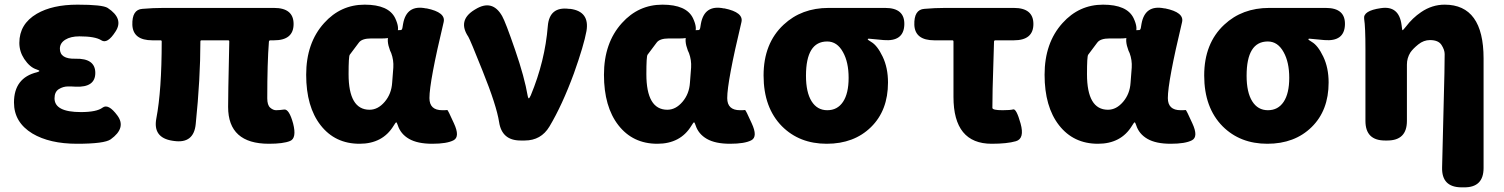

<svg xmlns="http://www.w3.org/2000/svg" viewBox="-20 -603 6454 824"><path d="M119 -30Q40 -78 40 -163Q40 -269 139 -293Q149 -296 149 -298.5Q149 -301 137 -305Q108 -314 84 -350Q63 -382 63 -419Q63 -500 138 -544Q205 -583 312.5 -583Q420 -583 442 -569Q512 -523 476 -468Q441 -413 415 -430Q389 -447 321 -447Q283 -447 260 -432.5Q237 -418 237 -394Q237 -349 304 -351Q389 -353 389 -290Q389 -227 304 -231Q293 -232 272 -232Q251 -232 232.5 -220.5Q214 -209 214 -181Q214 -122 327 -122Q395 -122 420 -141Q445 -160 484 -107Q523 -54 455 -5Q428 14 310.5 14Q193 14 119 -30Z M1134 14Q959 14 959 -144Q959 -187 960 -230L964 -425Q964 -430 959 -430H845Q840 -430 840 -425Q840 -266 820 -71Q812 14 727 2L720 1Q635 -12 651 -95Q674 -215 674 -425Q674 -430 669 -430H634Q551 -430 548 -496Q546 -562 591 -565Q637 -569 681 -569H1156Q1240 -569 1240 -500Q1240 -430 1156 -430H1141Q1134 -430 1134 -423Q1127 -333 1127 -181Q1127 -152 1139.5 -141Q1152 -130 1165 -130Q1178 -130 1200 -133Q1221 -135 1238 -73Q1254 -10 1225 2Q1196 14 1134 14Z M1523 14Q1418 14 1356 -65.5Q1294 -145 1294 -282Q1294 -419 1371 -504Q1442 -583 1545 -583Q1648 -583 1676 -525Q1717 -438 1621 -438H1573Q1533 -438 1520 -420Q1507 -402 1481 -368Q1476 -361 1476 -285Q1476 -132 1566 -132Q1602 -132 1631 -166Q1660 -200 1663 -248L1668 -313Q1670 -345 1659 -375L1654 -386Q1621 -474 1700 -474Q1705 -474 1707 -483L1710 -501Q1725 -584 1808 -567H1811Q1894 -550 1884 -508Q1823 -253 1823 -182Q1823 -130 1878 -130Q1897 -130 1899.5 -131Q1902 -132 1928 -74Q1955 -16 1926.5 -1Q1898 14 1835 14Q1772 14 1735.5 -7Q1699 -28 1687 -66Q1683 -78 1680.5 -78Q1678 -78 1669 -63Q1622 14 1523 14Z M2214 0Q2134 0 2122 -79Q2111 -150 2051 -299Q1998 -432 1990 -445Q1943 -515 2015 -560L2020 -563Q2093 -608 2135 -534Q2149 -510 2191 -388Q2231 -272 2245 -190Q2247 -181 2249.5 -181Q2252 -181 2258 -194Q2319 -341 2331 -491Q2338 -576 2422 -565H2427Q2511 -554 2497 -470Q2486 -409 2443 -288Q2393 -152 2338 -60Q2302 0 2232 0Z M2801 14Q2696 14 2634 -65.5Q2572 -145 2572 -282Q2572 -419 2649 -504Q2720 -583 2823 -583Q2926 -583 2954 -525Q2995 -438 2899 -438H2851Q2811 -438 2798 -420Q2785 -402 2759 -368Q2754 -361 2754 -285Q2754 -132 2844 -132Q2880 -132 2909 -166Q2938 -200 2941 -248L2946 -313Q2948 -345 2937 -375L2932 -386Q2899 -474 2978 -474Q2983 -474 2985 -483L2988 -501Q3003 -584 3086 -567H3089Q3172 -550 3162 -508Q3101 -253 3101 -182Q3101 -130 3156 -130Q3175 -130 3177.5 -131Q3180 -132 3206 -74Q3233 -16 3204.5 -1Q3176 14 3113 14Q3050 14 3013.5 -7Q2977 -28 2965 -66Q2961 -78 2958.5 -78Q2956 -78 2947 -63Q2900 14 2801 14Z M3336 -61Q3257 -141 3257 -279Q3257 -417 3343 -497Q3420 -569 3536 -569H3779Q3864 -569 3861 -496Q3858 -424 3773 -431L3709 -437Q3704 -437 3704 -434.5Q3704 -432 3719 -423Q3745 -408 3768 -360Q3791 -312 3791 -249Q3791 -129 3718 -57.5Q3645 14 3528 14Q3411 14 3336 -61ZM3598 -379Q3573 -425 3530 -425Q3439 -425 3439 -278Q3439 -207 3463 -168.5Q3487 -130 3530.5 -130Q3574 -130 3598 -166Q3622 -202 3622 -269Q3622 -336 3598 -379Z M4236 14Q4072 14 4072 -187V-425Q4072 -430 4067 -430H3990Q3907 -430 3904 -496Q3902 -562 3947 -565Q3992 -569 4036 -569H4331Q4415 -569 4415 -500Q4415 -430 4331 -430H4252Q4246 -430 4246 -424L4240 -222Q4239 -181 4239 -140Q4239 -130 4283 -130Q4315 -130 4328.5 -133.5Q4342 -137 4360 -73Q4378 -8 4340 3Q4302 14 4236 14Z M4692 14Q4587 14 4525 -65.5Q4463 -145 4463 -282Q4463 -419 4540 -504Q4611 -583 4714 -583Q4817 -583 4845 -525Q4886 -438 4790 -438H4742Q4702 -438 4689 -420Q4676 -402 4650 -368Q4645 -361 4645 -285Q4645 -132 4735 -132Q4771 -132 4800 -166Q4829 -200 4832 -248L4837 -313Q4839 -345 4828 -375L4823 -386Q4790 -474 4869 -474Q4874 -474 4876 -483L4879 -501Q4894 -584 4977 -567H4980Q5063 -550 5053 -508Q4992 -253 4992 -182Q4992 -130 5047 -130Q5066 -130 5068.5 -131Q5071 -132 5097 -74Q5124 -16 5095.5 -1Q5067 14 5004 14Q4941 14 4904.5 -7Q4868 -28 4856 -66Q4852 -78 4849.5 -78Q4847 -78 4838 -63Q4791 14 4692 14Z M5227 -61Q5148 -141 5148 -279Q5148 -417 5234 -497Q5311 -569 5427 -569H5670Q5755 -569 5752 -496Q5749 -424 5664 -431L5600 -437Q5595 -437 5595 -434.5Q5595 -432 5610 -423Q5636 -408 5659 -360Q5682 -312 5682 -249Q5682 -129 5609 -57.5Q5536 14 5419 14Q5302 14 5227 -61ZM5489 -379Q5464 -425 5421 -425Q5330 -425 5330 -278Q5330 -207 5354 -168.5Q5378 -130 5421.5 -130Q5465 -130 5489 -166Q5513 -202 5513 -269Q5513 -336 5489 -379Z M6251 201Q6167 200 6169 116L6179 -289Q6180 -330 6180 -371Q6180 -389 6166.5 -410Q6153 -431 6117 -431Q6090 -431 6067 -412.5Q6044 -394 6033 -378Q6018 -354 6018 -326V-84Q6018 0 5934 0H5924Q5840 0 5840 -84V-392Q5840 -487 5834.5 -522Q5829 -557 5906 -568Q5984 -580 5995 -496L5997 -481Q5998 -473 5999.5 -473Q6001 -473 6014 -489Q6042 -526 6079 -551Q6126 -583 6180 -583Q6347 -583 6347 -352V118Q6347 202 6263 201Z"/></svg>

Font: Resource Han Rounded JP Heavy
Style: Regular
Weight: 900
Designer: Cyano Hao (round all glyphs); Ryoko NISHIZUKA 西塚涼子 (kana, bopomofo & ideographs); Paul D. Hunt (Latin, Greek & Cyrillic)
Foundry: Cyano Hao
Version: 0.990